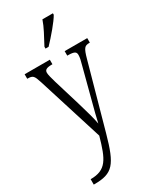

<svg xmlns="http://www.w3.org/2000/svg" viewBox="-249 -835 933 1142"><g transform="rotate(-30 217.5 -264.0)"><path d="M189 -619V-606H210C253 -651 313 -721 332 -756V-766H260C245 -721 218 -674 189 -619ZM33 201V238H38C164 238 197 198 249 11L371 -427C390 -496 399 -505 432 -505H435V-536H280V-505H290C330 -504 340 -496 340 -475C340 -458 335 -437 328 -413L273 -203C258 -147 246 -100 238 -63C232 -98 216 -156 194 -229L140 -407C131 -439 124 -463 124 -477C124 -495 134 -505 175 -505H178V-536H5V-505H7C44 -505 50 -497 66 -447L207 2C167 143 141 201 33 201Z"/></g></svg>

Font: Noto Serif Georgian ExtraCondensed Light
Style: Regular
Weight: 300
Width: 2
Designer: Monotype Design Team, Akaki Razmadze
Foundry: Google LLC
Version: Version 2.003